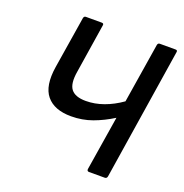

<svg xmlns="http://www.w3.org/2000/svg" viewBox="-120 -762 831 869"><g transform="rotate(20 295.5 -327.5)"><path d="M580 -655Q590 -655 588 -645L489 -11Q487 0 477 0H401Q391 0 392 -11L434 -273Q388 -244 340 -226.5Q292 -209 238 -209Q157 -209 119.5 -254.5Q82 -300 97 -395L137 -645Q139 -655 148 -655H224Q235 -655 233 -645L196 -408Q186 -348 206 -322.5Q226 -297 277 -297Q320 -297 363 -312.5Q406 -328 447 -357L493 -645Q495 -655 504 -655Z"/></g></svg>

Font: Sofia Sans Semi Condensed SemiBold
Style: Italic
Weight: 600
Italic angle: -9°
Version: Version 4.100